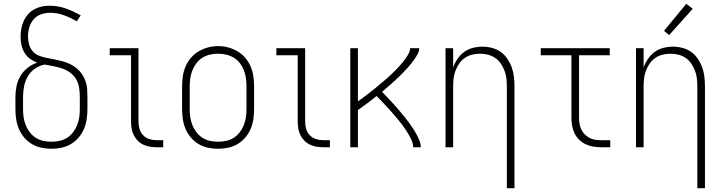

<svg xmlns="http://www.w3.org/2000/svg" viewBox="-20 -773 3790 1008"><path d="M250 8Q223 8 197 2.5Q171 -3 148 -16.5Q125 -30 107.5 -50.5Q90 -71 79.5 -95.5Q69 -120 65 -146.5Q61 -173 61 -200V-264Q61 -293 67 -321.5Q73 -350 87.5 -374.5Q102 -399 125 -417Q148 -435 175 -444Q154 -452 136.5 -465Q119 -478 108 -497Q97 -516 92.5 -537.5Q88 -559 88 -581Q88 -602 92 -623Q96 -644 104.5 -663Q113 -682 127 -698Q141 -714 159.5 -724Q178 -734 198.5 -738.5Q219 -743 240 -743Q284 -743 325.5 -728.5Q367 -714 404 -692L383 -661Q351 -680 315.5 -693Q280 -706 243 -706Q219 -706 196 -698Q173 -690 157 -672Q141 -654 134 -630Q127 -606 127 -582Q127 -561 132.5 -540.5Q138 -520 151.5 -504Q165 -488 185 -480.5Q205 -473 225.5 -469Q246 -465 266.5 -461Q287 -457 307.5 -451.5Q328 -446 347 -437Q366 -428 382 -415Q398 -402 410 -384.5Q422 -367 429 -347Q436 -327 437.5 -306Q439 -285 439 -264V-200Q439 -173 435 -146.5Q431 -120 420.5 -95.5Q410 -71 392.5 -50.5Q375 -30 352 -16.5Q329 -3 303 2.5Q277 8 250 8ZM250 -29Q272 -29 293 -33.5Q314 -38 332 -49.5Q350 -61 363.5 -78.5Q377 -96 385 -116Q393 -136 396 -157Q399 -178 399 -200V-264Q399 -288 395.5 -312Q392 -336 380 -356.5Q368 -377 348.5 -391.5Q329 -406 306.5 -413.5Q284 -421 261 -425.5Q238 -430 214 -434Q187 -429 163.5 -412.5Q140 -396 126 -372Q112 -348 106.5 -320Q101 -292 101 -264V-200Q101 -178 104 -157Q107 -136 115 -116Q123 -96 136.5 -78.5Q150 -61 168 -49.5Q186 -38 207 -33.5Q228 -29 250 -29Z M802 0Q784 0 766 -3Q748 -6 731.5 -14Q715 -22 702.5 -35Q690 -48 682 -64Q674 -80 671 -98Q668 -116 668 -134V-483H556V-520H707V-134Q707 -115 712.5 -96Q718 -77 731.5 -63Q745 -49 763.5 -43Q782 -37 802 -37H837V0Z M1125 8Q1098 8 1072 2.5Q1046 -3 1023 -16.5Q1000 -30 982.5 -50.5Q965 -71 954.5 -95.5Q944 -120 940 -146.5Q936 -173 936 -200V-320Q936 -347 940 -373.5Q944 -400 954.5 -424.5Q965 -449 982.5 -469.5Q1000 -490 1023 -503.5Q1046 -517 1072 -524Q1098 -531 1125 -531Q1152 -531 1178 -524Q1204 -517 1227 -503.5Q1250 -490 1267.5 -469.5Q1285 -449 1295.5 -424.5Q1306 -400 1310 -373.5Q1314 -347 1314 -320V-200Q1314 -173 1310 -146.5Q1306 -120 1295.5 -95.5Q1285 -71 1267.5 -50.5Q1250 -30 1227 -16.5Q1204 -3 1178 2.5Q1152 8 1125 8ZM1125 -29Q1147 -29 1168 -33.5Q1189 -38 1207 -49.5Q1225 -61 1238.5 -78.5Q1252 -96 1260 -116Q1268 -136 1271 -157Q1274 -178 1274 -200V-320Q1274 -342 1271 -363.5Q1268 -385 1260 -405Q1252 -425 1238.5 -442.5Q1225 -460 1206 -471Q1187 -482 1166 -486.5Q1145 -491 1123 -491Q1102 -491 1081 -486Q1060 -481 1042 -469.5Q1024 -458 1011 -440.5Q998 -423 990 -403.5Q982 -384 979 -362.5Q976 -341 976 -320V-200Q976 -178 979 -157Q982 -136 990 -116Q998 -96 1011.5 -78.5Q1025 -61 1043 -49.5Q1061 -38 1082.5 -33.5Q1104 -29 1125 -29Z M1677 0Q1659 0 1641 -3Q1623 -6 1606.5 -14Q1590 -22 1577.5 -35Q1565 -48 1557 -64Q1549 -80 1546 -98Q1543 -116 1543 -134V-483H1431V-520H1582V-134Q1582 -115 1587.5 -96Q1593 -77 1606.5 -63Q1620 -49 1638.5 -43Q1657 -37 1677 -37H1712V0Z M1819 0V-520H1859V-241Q1871 -249 1882.5 -257.5Q1894 -266 1905 -274.5Q1916 -283 1927.5 -292Q1939 -301 1950 -310Q1961 -319 1971.5 -328Q1982 -337 1993 -346Q2004 -355 2014.5 -364.5Q2025 -374 2035.5 -384Q2046 -394 2056 -404Q2066 -414 2075.5 -424.5Q2085 -435 2094 -446Q2103 -457 2111 -468.5Q2119 -480 2126 -493Q2133 -506 2133 -520H2181Q2181 -505 2173.5 -491Q2166 -477 2157.5 -464.5Q2149 -452 2139.5 -440Q2130 -428 2119.5 -416.5Q2109 -405 2098.5 -394Q2088 -383 2077 -372.5Q2066 -362 2055 -351.5Q2044 -341 2032.5 -331Q2021 -321 2009 -311Q1997 -301 1986 -291Q1998 -278 2010.5 -265Q2023 -252 2035 -239Q2047 -226 2059 -212.5Q2071 -199 2082.5 -185Q2094 -171 2105.5 -157Q2117 -143 2127.5 -128.5Q2138 -114 2148 -99Q2158 -84 2166.5 -68Q2175 -52 2182 -35Q2189 -18 2189 0H2149Q2149 -17 2142.5 -32.5Q2136 -48 2128 -62.5Q2120 -77 2110.5 -91Q2101 -105 2091 -118.5Q2081 -132 2070 -145Q2059 -158 2048.5 -170.5Q2038 -183 2026.5 -195.5Q2015 -208 2003.5 -220.5Q1992 -233 1980.5 -245Q1969 -257 1957 -269Q1933 -249 1908.5 -231Q1884 -213 1859 -195V0Z M2641 215V-320Q2641 -341 2638.5 -362Q2636 -383 2628.5 -402.5Q2621 -422 2609 -439.5Q2597 -457 2579.5 -469Q2562 -481 2541.5 -486Q2521 -491 2500 -491Q2479 -491 2458.5 -486Q2438 -481 2420.5 -469Q2403 -457 2391 -439.5Q2379 -422 2371.5 -402.5Q2364 -383 2361.5 -362Q2359 -341 2359 -320V0H2319V-520H2359V-418Q2367 -442 2381.5 -463.5Q2396 -485 2416.5 -500Q2437 -515 2462 -521.5Q2487 -528 2513 -528Q2538 -528 2563 -521.5Q2588 -515 2608.5 -500.5Q2629 -486 2643.5 -464.5Q2658 -443 2666.5 -419.5Q2675 -396 2678 -370.5Q2681 -345 2681 -320V215Z M3135 0Q3114 0 3093.5 -3.5Q3073 -7 3054 -16Q3035 -25 3020 -40Q3005 -55 2996 -74Q2987 -93 2983.5 -113.5Q2980 -134 2980 -155V-483H2819V-520H3181V-483H3020V-155Q3020 -139 3022.5 -123.5Q3025 -108 3031.5 -94Q3038 -80 3049 -68.5Q3060 -57 3074 -49.5Q3088 -42 3103.5 -39.5Q3119 -37 3135 -37H3184V0Z M3641 215V-320Q3641 -341 3638.5 -362Q3636 -383 3628.5 -402.5Q3621 -422 3609 -439.5Q3597 -457 3579.5 -469Q3562 -481 3541.5 -486Q3521 -491 3500 -491Q3479 -491 3458.5 -486Q3438 -481 3420.5 -469Q3403 -457 3391 -439.5Q3379 -422 3371.5 -402.5Q3364 -383 3361.5 -362Q3359 -341 3359 -320V0H3319V-520H3359V-418Q3367 -442 3381.5 -463.5Q3396 -485 3416.5 -500Q3437 -515 3462 -521.5Q3487 -528 3513 -528Q3538 -528 3563 -521.5Q3588 -515 3608.5 -500.5Q3629 -486 3643.5 -464.5Q3658 -443 3666.5 -419.5Q3675 -396 3678 -370.5Q3681 -345 3681 -320V215ZM3493 -589 3466 -611 3583 -753 3617 -727Z"/></svg>

Font: Zed Sans Extralight
Style: Regular
Weight: 200
Designer: Belleve Invis
Foundry: Belleve Invis
Version: Version 1.0.0; ttfautohint (v1.8.4)